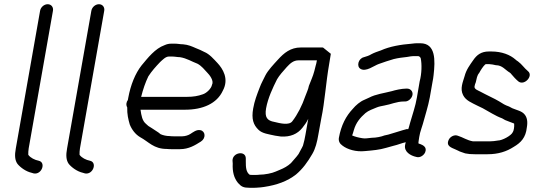

<svg xmlns="http://www.w3.org/2000/svg" viewBox="-20 -734 2544 910"><path d="M170 -683 55 -31C49 1 50 25 63 43C77 60 103 79 130 85L140 88C178 95 199 36 164 28C144 24 125 14 115 1C115 0 115 0 114 -1C114 -9 114 -21 116 -31L231 -683C234 -700 223 -714 206 -714C189 -714 173 -700 170 -683Z M413 -683 298 -31C292 1 293 25 306 43C320 60 346 79 373 85L383 88C421 95 442 36 407 28C387 24 368 14 358 1C358 0 358 0 357 -1C357 -9 357 -21 359 -31L474 -683C477 -700 466 -714 449 -714C432 -714 416 -700 413 -683Z M833 -463C865 -458 889 -442 916 -432C935 -422 950 -403 963 -389C972 -380 995 -352 985 -333C982 -314 958 -292 941 -287C919 -279 896 -275 867 -275H649C658 -311 669 -343 683 -372C699 -397 719 -419 739 -440C750 -450 765 -466 780 -466H797C809 -466 821 -463 833 -463ZM810 -527H791C781 -527 771 -525 760 -520C715 -504 681 -460 651 -424C621 -386 599 -331 588 -271L586 -260C579 -251 576 -237 583 -225C582 -193 588 -168 595 -144C605 -119 622 -97 644 -84C685 -62 708 -28 771 -28C780 -27 786 -27 791 -27H833C875 -27 905 -46 932 -63C957 -79 954 -112 930 -117C911 -121 895 -107 882 -99C873 -93 857 -88 844 -88H802C798 -88 792 -88 785 -89C768 -89 752 -93 741 -98L731 -106C722 -112 707 -122 699 -127L683 -137C679 -140 676 -143 673 -146C654 -161 650 -186 646 -214H857C941 -214 1008 -243 1036 -304C1067 -361 1035 -409 1011 -435C994 -453 973 -478 948 -488C936 -494 922 -501 908 -506C890 -514 872 -522 848 -524C834 -524 823 -527 810 -527Z M1482 -448 1479 -433C1478 -428 1477 -425 1476 -422L1470 -398C1462 -368 1455 -357 1444 -327C1441 -310 1433 -295 1427 -278C1412 -234 1390 -191 1366 -160C1351 -138 1306 -150 1281 -156C1246 -162 1234 -178 1241 -220C1250 -270 1273 -318 1293 -358C1304 -377 1322 -397 1339 -416C1355 -433 1370 -448 1395 -448ZM1540 -430 1548 -479 1512 -508C1510 -509 1508 -509 1507 -509H1406C1357 -509 1326 -483 1297 -451C1277 -429 1251 -402 1238 -377C1229 -357 1219 -342 1210 -317C1198 -286 1186 -255 1180 -220C1171 -170 1181 -142 1205 -119C1223 -101 1253 -98 1284 -91L1311 -87C1356 -84 1390 -99 1413 -128C1421 -138 1434 -155 1441 -171L1428 -97C1426 -84 1420 -56 1416 -44C1411 -32 1400 -15 1395 -4C1384 12 1370 25 1359 39C1344 53 1326 63 1306 71L1287 79C1270 87 1235 94 1209 94C1204 95 1199 95 1193 95H1174C1170 95 1166 95 1163 94C1146 81 1145 58 1145 32V17C1145 -22 1082 -12 1082 27L1083 41C1081 80 1089 110 1108 133C1124 151 1134 156 1163 156H1182C1189 156 1196 156 1203 155C1209 155 1218 154 1232 152C1292 143 1342 125 1383 93C1415 66 1438 34 1460 -4C1475 -29 1483 -61 1489 -97L1503 -174C1519 -249 1525 -345 1540 -430Z M1972 -529H1954C1948 -529 1941 -528 1932 -527C1880 -523 1827 -514 1785 -495C1770 -490 1753 -484 1740 -477C1731 -471 1716 -466 1705 -463C1678 -457 1669 -420 1688 -408C1714 -391 1754 -424 1776 -431C1799 -439 1821 -447 1846 -454C1866 -459 1889 -462 1909 -464L1927 -467C1934 -468 1941 -468 1946 -468H1962C1967 -468 1973 -462 1974 -458C1980 -430 1979 -385 1969 -348L1956 -272C1949 -230 1935 -192 1924 -153L1918 -131L1915 -122C1910 -123 1905 -122 1900 -120L1889 -117C1866 -109 1844 -104 1820 -96L1802 -92C1787 -86 1762 -81 1742 -81C1728 -80 1710 -76 1697 -79C1678 -82 1663 -86 1649 -92C1652 -99 1654 -107 1657 -117C1667 -153 1688 -177 1712 -198C1726 -210 1749 -218 1766 -225C1778 -230 1789 -231 1802 -234C1832 -239 1860 -253 1894 -253H1900C1916 -253 1932 -268 1935 -284C1938 -300 1926 -314 1910 -314H1904C1884 -314 1853 -307 1837 -302C1799 -292 1761 -288 1729 -271L1707 -261C1687 -253 1666 -235 1652 -218C1620 -184 1597 -141 1586 -80C1584 -65 1590 -53 1603 -44C1626 -26 1667 -13 1711 -18C1746 -21 1779 -24 1809 -33L1845 -43C1867 -48 1881 -55 1903 -60L1900 -47C1894 -15 1925 4 1954 10C1971 15 1989 2 1995 -12C2005 -36 1986 -46 1970 -52C1967 -52 1965 -53 1963 -55L1964 -65C1966 -77 1968 -94 1971 -104L1977 -124L1984 -146C1995 -187 2009 -229 2017 -272L2030 -346C2032 -356 2034 -367 2035 -378C2043 -448 2046 -529 1972 -529Z M2417 -145C2418 -133 2415 -113 2410 -107C2403 -91 2360 -68 2340 -68C2328 -66 2314 -64 2300 -64H2222C2193 -69 2175 -83 2149 -91C2132 -97 2113 -85 2107 -72C2092 -41 2121 -34 2138 -26L2151 -20C2161 -14 2173 -12 2185 -7C2199 -4 2212 -3 2230 -3H2291C2342 -3 2381 -16 2415 -38C2449 -58 2472 -82 2477 -130C2482 -158 2478 -178 2466 -192C2453 -208 2429 -212 2408 -221L2393 -229C2371 -237 2366 -241 2345 -254L2327 -264C2320 -268 2312 -272 2303 -276L2279 -288C2271 -292 2263 -296 2256 -300C2247 -305 2227 -311 2229 -324C2230 -331 2232 -337 2235 -344C2239 -361 2241 -377 2251 -388C2258 -401 2269 -419 2280 -429C2283 -430 2285 -430 2287 -430H2299C2307 -430 2322 -427 2330 -425C2361 -425 2375 -402 2396 -390C2400 -387 2402 -385 2404 -382C2413 -371 2426 -357 2437 -348C2465 -326 2510 -375 2482 -397C2464 -412 2454 -429 2435 -443C2430 -446 2426 -449 2423 -452C2398 -474 2359 -490 2309 -490H2297C2261 -490 2240 -474 2223 -449C2207 -426 2190 -404 2182 -373C2174 -345 2159 -314 2175 -283C2188 -257 2216 -247 2243 -233C2251 -229 2259 -225 2268 -221C2298 -205 2327 -185 2360 -173L2374 -165C2385 -161 2401 -154 2413 -150C2415 -150 2418 -148 2417 -145Z"/></svg>

Font: Blanket
Style: Obl
Weight: 400
Foundry: Cannot Into Space Fonts
Version: Version 0.9